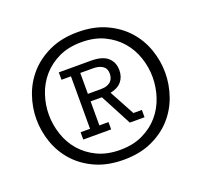

<svg xmlns="http://www.w3.org/2000/svg" viewBox="-105 -691 864 821"><g transform="rotate(-20 326.5 -280.5)"><path d="M326.2 -571.3Q399.4 -571.3 454.3 -546.1Q509.3 -521 545.9 -480.2Q582.5 -439.5 600.8 -387.2Q619.1 -335 619.1 -280.8Q619.1 -226.6 600.8 -174.3Q582.5 -122.1 545.9 -81.3Q509.3 -40.5 454.3 -15.6Q399.4 9.3 326.2 9.3Q252.9 9.3 198 -15.6Q143.1 -40.5 106.4 -81.3Q69.8 -122.1 51.5 -174.3Q33.2 -226.6 33.2 -280.8Q33.2 -335 51.5 -387.2Q69.8 -439.5 106.4 -480.2Q143.1 -521 198 -546.1Q252.9 -571.3 326.2 -571.3ZM326.2 -525.4Q266.6 -525.4 222.4 -504.2Q178.2 -482.9 148.7 -448.5Q119.1 -414.1 104.5 -370.1Q89.8 -326.2 89.8 -280.8Q89.8 -235.4 104.5 -191.2Q119.1 -147 148.7 -112.5Q178.2 -78.1 222.4 -56.9Q266.6 -35.6 326.2 -35.6Q385.3 -35.6 429.4 -56.9Q473.6 -78.1 503.2 -112.5Q532.7 -147 547.4 -191.2Q562 -235.4 562 -280.8Q562 -326.2 547.4 -370.1Q532.7 -414.1 503.2 -448.5Q473.6 -482.9 429.4 -504.2Q385.3 -525.4 326.2 -525.4ZM191.9 -164.6H234.9V-403.3H191.9V-437H337.9Q390.1 -437 414.3 -415.3Q438.5 -393.6 438.5 -357.9Q438.5 -327.1 421.4 -306.6Q404.3 -286.1 370.1 -279.3L432.1 -164.6H470.7V-131.3H403.8L328.6 -273.9H277.3V-164.6H318.8V-131.3H191.9ZM336.4 -308.1Q353.5 -308.1 365 -312.5Q376.5 -316.9 383.1 -324Q389.6 -331.1 392.3 -339.8Q395 -348.6 395 -357.9Q395 -381.3 378.7 -392.3Q362.3 -403.3 334.5 -403.3H277.3V-308.1Z"/></g></svg>

Font: Rokkitt
Style: Regular
Weight: 400
Version: Version 1.2; ttfautohint (v1.5) -l 7 -r 28 -G 50 -x 13 -D la